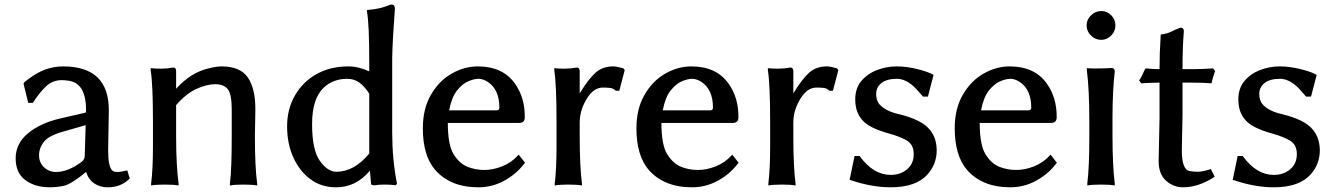

<svg xmlns="http://www.w3.org/2000/svg" viewBox="-20 -794 5789 833"><path d="M242.2 -280.3 348.6 -304.7Q353.5 -304.7 353.5 -314.5Q353.5 -431.6 280.3 -443.4Q261.7 -446.3 247.1 -446.3Q207 -446.3 177.7 -417.5Q148.4 -388.7 124 -349.6L123 -347.7H102.5L82 -431.6L86.9 -438.5Q136.7 -478.5 175.8 -492.2Q214.8 -505.9 253.9 -505.9Q452.1 -505.9 452.1 -316.4L449.2 -141.6Q449.2 -72.3 466.8 -54.7Q473.6 -47.9 488.8 -47.9Q503.9 -47.9 532.2 -54.7L543 -19.5Q503.9 19.5 446.3 18.6Q414.1 18.6 389.2 2Q364.3 -14.6 353.5 -47.9Q289.1 4.9 258.3 11.7Q227.5 18.6 196.3 18.6Q131.8 18.6 89.8 -12.7Q47.9 -43.9 47.9 -107.4Q47.9 -170.9 101.1 -215.3Q154.3 -259.8 242.2 -280.3ZM222.7 -47.9Q275.4 -47.9 334 -91.8Q347.7 -101.6 347.7 -119.1L351.6 -251L259.8 -224.6Q193.4 -207 171.4 -179.7Q149.4 -152.3 149.4 -120.6Q149.4 -88.9 170.9 -68.4Q192.4 -47.9 222.7 -47.9Z M633.8 -489.3V-498H637.7Q651.4 -496.1 678.7 -496.1Q706.1 -496.1 732.4 -501H733.4Q743.2 -501 744.1 -486.3V-409.2Q808.6 -480.5 887.7 -498Q919.9 -505.9 941.4 -505.9Q1021.5 -505.9 1054.7 -458.5Q1087.9 -411.1 1087.9 -320.3L1085.9 -204.1Q1085.9 -69.3 1095.7 2V10.7Q1076.2 6.8 1036.1 6.8Q998 6.8 977.5 10.7V2Q985.4 -59.6 985.4 -204.1V-317.4Q985.4 -386.7 967.8 -407.7Q950.2 -428.7 913.6 -428.7Q877 -428.7 832 -408.2Q787.1 -387.7 744.1 -337.9V-204.1Q744.1 -77.1 754.9 2V10.7Q735.4 6.8 693.4 6.8Q655.3 6.8 635.7 10.7V2Q643.6 -58.6 643.6 -160.2V-266.6Q643.6 -426.8 633.8 -489.3Z M1490.2 -505.9Q1536.1 -505.9 1582 -484.4V-521.5Q1582 -691.4 1572.3 -742.2V-751H1576.2Q1627 -753.9 1675.8 -774.4H1677.7Q1692.4 -774.4 1693.4 -757.8Q1682.6 -612.3 1681.6 -542V-217.8Q1681.6 -103.5 1702.1 2V3.9L1696.3 9.8H1694.3Q1677.7 6.8 1649.9 6.8Q1622.1 6.8 1605.5 9.8H1604.5Q1589.8 9.8 1589.8 2.9L1585 -53.7Q1523.4 19.5 1437.5 18.6Q1374 18.6 1326.7 -16.6Q1279.3 -51.8 1252.4 -111.3Q1225.6 -170.9 1225.6 -246.1Q1225.6 -321.3 1260.3 -380.9Q1294.9 -440.4 1354.5 -473.1Q1414.1 -505.9 1490.2 -505.9ZM1439.5 -48.8Q1516.6 -48.8 1582 -127.9V-387.7Q1560.5 -420.9 1538.1 -436.5Q1515.6 -452.1 1486.3 -452.1Q1426.8 -452.1 1385.7 -415Q1334 -367.2 1334 -255.4Q1334 -143.6 1367.7 -96.2Q1401.4 -48.8 1439.5 -48.8Z M1814.5 -237.3Q1814.5 -322.3 1849.6 -382.8Q1884.8 -443.4 1939.5 -474.6Q1994.1 -505.9 2052.7 -505.9Q2161.1 -505.9 2213.9 -431.6Q2257.8 -370.1 2256.8 -285.2Q2256.8 -260.7 2232.4 -260.7H1922.9Q1922.9 -165 1948.2 -124.5Q1973.6 -84 2008.3 -70.3Q2043 -56.6 2081.1 -56.6Q2119.1 -56.6 2158.7 -72.3Q2198.2 -87.9 2227.5 -120.1L2230.5 -123L2257.8 -87.9L2255.9 -85.9Q2221.7 -40 2168.9 -10.7Q2116.2 18.6 2055.7 18.6Q1933.6 18.6 1867.2 -57.6Q1814.5 -120.1 1814.5 -237.3ZM1928.7 -315.4H2134.8Q2146.5 -315.4 2146.5 -327.1Q2146.5 -405.3 2096.7 -438.5Q2075.2 -452.1 2056.2 -452.1Q2037.1 -452.1 2011.7 -441.4Q1986.3 -430.7 1962.9 -401.4Q1939.5 -372.1 1928.7 -315.4Z M2384.8 -489.3V-498H2388.7Q2402.3 -496.1 2429.2 -496.1Q2456.1 -496.1 2482.4 -501H2483.4Q2494.1 -501 2495.1 -486.3V-388.7Q2532.2 -450.2 2563 -478Q2593.8 -505.9 2640.6 -505.9Q2655.3 -505.9 2682.6 -498H2683.6L2690.4 -490.2L2667 -400.4H2651.4Q2640.6 -411.1 2626.5 -412.6Q2612.3 -414.1 2595.7 -414.1Q2557.6 -414.1 2529.3 -371.1Q2495.1 -318.4 2495.1 -263.7V-204.1Q2495.1 -69.3 2504.9 2V10.7Q2485.4 6.8 2445.3 6.8Q2407.2 6.8 2386.7 10.7V2Q2394.5 -58.6 2394.5 -160.2V-266.6Q2394.5 -426.8 2384.8 -489.3Z M2741.2 -237.3Q2741.2 -322.3 2776.4 -382.8Q2811.5 -443.4 2866.2 -474.6Q2920.9 -505.9 2979.5 -505.9Q3087.9 -505.9 3140.6 -431.6Q3184.6 -370.1 3183.6 -285.2Q3183.6 -260.7 3159.2 -260.7H2849.6Q2849.6 -165 2875 -124.5Q2900.4 -84 2935.1 -70.3Q2969.7 -56.6 3007.8 -56.6Q3045.9 -56.6 3085.4 -72.3Q3125 -87.9 3154.3 -120.1L3157.2 -123L3184.6 -87.9L3182.6 -85.9Q3148.4 -40 3095.7 -10.7Q3043 18.6 2982.4 18.6Q2860.4 18.6 2793.9 -57.6Q2741.2 -120.1 2741.2 -237.3ZM2855.5 -315.4H3061.5Q3073.2 -315.4 3073.2 -327.1Q3073.2 -405.3 3023.4 -438.5Q3002 -452.1 2982.9 -452.1Q2963.9 -452.1 2938.5 -441.4Q2913.1 -430.7 2889.6 -401.4Q2866.2 -372.1 2855.5 -315.4Z M3311.5 -489.3V-498H3315.4Q3329.1 -496.1 3356 -496.1Q3382.8 -496.1 3409.2 -501H3410.2Q3420.9 -501 3421.9 -486.3V-388.7Q3459 -450.2 3489.7 -478Q3520.5 -505.9 3567.4 -505.9Q3582 -505.9 3609.4 -498H3610.4L3617.2 -490.2L3593.8 -400.4H3578.1Q3567.4 -411.1 3553.2 -412.6Q3539.1 -414.1 3522.5 -414.1Q3484.4 -414.1 3456.1 -371.1Q3421.9 -318.4 3421.9 -263.7V-204.1Q3421.9 -69.3 3431.6 2V10.7Q3412.1 6.8 3372.1 6.8Q3334 6.8 3313.5 10.7V2Q3321.3 -58.6 3321.3 -160.2V-266.6Q3321.3 -426.8 3311.5 -489.3Z M3666 -13.7 3687.5 -117.2H3710L3710.9 -115.2Q3769.5 -35.2 3844.7 -35.2Q3886.7 -35.2 3915.5 -59.6Q3944.3 -84 3944.3 -125.5Q3944.3 -167 3913.6 -184.6Q3882.8 -202.1 3839.8 -213.9Q3796.9 -225.6 3764.6 -241.2Q3690.4 -277.3 3690.4 -362.3Q3690.4 -411.1 3717.3 -442.9Q3744.1 -474.6 3785.2 -490.2Q3826.2 -505.9 3870.1 -505.9Q3914.1 -505.9 3962.4 -493.7Q4010.7 -481.4 4030.3 -468.8L4005.9 -375H3984.4L3954.1 -409.2Q3913.1 -452.1 3870.6 -452.1Q3828.1 -452.1 3804.7 -434.1Q3781.2 -416 3781.2 -386.2Q3781.2 -356.4 3797.9 -338.9Q3825.2 -311.5 3875.5 -299.8Q3925.8 -288.1 3961.9 -270.5Q4043 -231.4 4043.9 -142.6Q4043.9 -82 4004.9 -38.1Q3955.1 18.6 3844.7 18.6Q3761.7 18.6 3669.9 -12.7Z M4122.1 -237.3Q4122.1 -322.3 4157.2 -382.8Q4192.4 -443.4 4247.1 -474.6Q4301.8 -505.9 4360.4 -505.9Q4468.8 -505.9 4521.5 -431.6Q4565.4 -370.1 4564.5 -285.2Q4564.5 -260.7 4540 -260.7H4230.5Q4230.5 -165 4255.9 -124.5Q4281.2 -84 4315.9 -70.3Q4350.6 -56.6 4388.7 -56.6Q4426.8 -56.6 4466.3 -72.3Q4505.9 -87.9 4535.2 -120.1L4538.1 -123L4565.4 -87.9L4563.5 -85.9Q4529.3 -40 4476.6 -10.7Q4423.8 18.6 4363.3 18.6Q4241.2 18.6 4174.8 -57.6Q4122.1 -120.1 4122.1 -237.3ZM4236.3 -315.4H4442.4Q4454.1 -315.4 4454.1 -327.1Q4454.1 -405.3 4404.3 -438.5Q4382.8 -452.1 4363.8 -452.1Q4344.7 -452.1 4319.3 -441.4Q4293.9 -430.7 4270.5 -401.4Q4247.1 -372.1 4236.3 -315.4Z M4694.3 -683.6Q4694.3 -709 4713.4 -727.5Q4732.4 -746.1 4757.8 -746.1Q4783.2 -746.1 4801.3 -727.5Q4819.3 -709 4819.3 -683.6Q4819.3 -658.2 4800.8 -639.6Q4782.2 -621.1 4757.8 -621.1Q4732.4 -621.1 4713.4 -639.6Q4694.3 -658.2 4694.3 -683.6ZM4695.3 -489.3V-498H4699.2Q4707 -497.1 4718.8 -497.1H4744.1Q4782.2 -497.1 4802.7 -499Q4816.4 -499 4816.4 -483.4Q4806.6 -395.5 4806.6 -286.1V-204.1Q4806.6 -79.1 4816.4 2.9V10.7Q4796.9 6.8 4756.8 6.8Q4717.8 6.8 4697.3 10.7V2Q4706.1 -67.4 4706.1 -204.1V-266.6Q4706.1 -407.2 4695.3 -489.3Z M4921.9 -445.3Q4929.7 -453.1 4948.2 -495.1L4950.2 -497.1H4953.1Q4983.4 -494.1 5010.7 -494.1Q5010.7 -565.4 5015.6 -637.7V-643.6L5018.6 -644.5Q5045.9 -648.4 5061.5 -656.7Q5077.1 -665 5100.6 -673.8H5102.5Q5116.2 -673.8 5116.2 -658.2Q5110.4 -591.8 5110.4 -494.1H5160.2Q5193.4 -494.1 5241.2 -497.1H5243.2L5252 -486.3L5243.2 -460L5236.3 -432.6H5233.4Q5200.2 -435.5 5150.4 -435.5H5110.4V-294.9L5107.4 -141.6Q5107.4 -55.7 5142.6 -51.8Q5157.2 -48.8 5177.2 -48.8Q5197.3 -48.8 5233.4 -60.5L5250 -27.3Q5180.7 18.6 5112.3 18.6Q5071.3 18.6 5039.1 -9.8Q5006.8 -38.1 5006.8 -95.7L5010.7 -282.2V-435.5Q4978.5 -435.5 4933.6 -432.6H4931.6Z M5328.1 -13.7 5349.6 -117.2H5372.1L5373 -115.2Q5431.6 -35.2 5506.8 -35.2Q5548.8 -35.2 5577.6 -59.6Q5606.4 -84 5606.4 -125.5Q5606.4 -167 5575.7 -184.6Q5544.9 -202.1 5502 -213.9Q5459 -225.6 5426.8 -241.2Q5352.5 -277.3 5352.5 -362.3Q5352.5 -411.1 5379.4 -442.9Q5406.2 -474.6 5447.3 -490.2Q5488.3 -505.9 5532.2 -505.9Q5576.2 -505.9 5624.5 -493.7Q5672.9 -481.4 5692.4 -468.8L5668 -375H5646.5L5616.2 -409.2Q5575.2 -452.1 5532.7 -452.1Q5490.2 -452.1 5466.8 -434.1Q5443.4 -416 5443.4 -386.2Q5443.4 -356.4 5460 -338.9Q5487.3 -311.5 5537.6 -299.8Q5587.9 -288.1 5624 -270.5Q5705.1 -231.4 5706.1 -142.6Q5706.1 -82 5667 -38.1Q5617.2 18.6 5506.8 18.6Q5423.8 18.6 5332 -12.7Z"/></svg>

Font: GenEi LateMin v2
Style: Medium
Weight: 500
Designer: o_tamon (Modified)
Foundry: o_tamon / Adobe Systems Incorporated / FONT 910 / Philipp H. Poll
Version: Version 2.1;Original Version 1.004